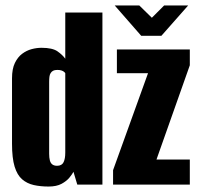

<svg xmlns="http://www.w3.org/2000/svg" viewBox="-20 -676 724 703"><path d="M158 7Q128 7 103.5 1.5Q79 -4 61 -19.5Q43 -35 33.5 -66Q24 -97 24 -150V-389Q24 -424 34.5 -445.5Q45 -467 61 -479Q77 -491 95.5 -496Q114 -501 132 -501Q172 -501 190.5 -488Q209 -475 219 -461V-630H355V0H263L249 -47Q245 -39 234.5 -26Q224 -13 205.5 -3Q187 7 158 7ZM189 -69Q198 -69 204 -72.5Q210 -76 213 -82.5Q216 -89 217.5 -97.5Q219 -106 219 -118V-408Q218 -410 214.5 -413Q211 -416 205 -418Q199 -420 190 -420Q180 -420 174.5 -417Q169 -414 165.5 -408.5Q162 -403 161 -395Q160 -387 160 -376V-113Q160 -99 162.5 -89Q165 -79 171.5 -74Q178 -69 189 -69ZM394 0V-53L522 -408H408V-495H675V-437L553 -92H675V0ZM497 -545 400 -656H490L536 -611L581 -656H669L571 -545Z"/></svg>

Font: Alumni Sans Thin ExtraBold
Style: Regular
Weight: 800
Version: Version 1.018